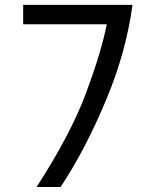

<svg xmlns="http://www.w3.org/2000/svg" viewBox="-20 -752 626 772"><path d="M127 0Q264.6 -212.4 327.1 -380.9Q387.7 -544.4 409.2 -654.3H73.2V-732.4H512.7Q487.8 -545.9 409.2 -356.4Q324.2 -151.4 223.6 0Z"/></svg>

Font: Consola Mono
Style: Book
Weight: 400
Monospace: yes
Designer: Wojciech Kalinowski "wmk69" (wmk69@o2.pl)
Foundry: Wojciech Kalinowski "wmk69" (wmk69@o2.pl)
Version: Version 2.1.0